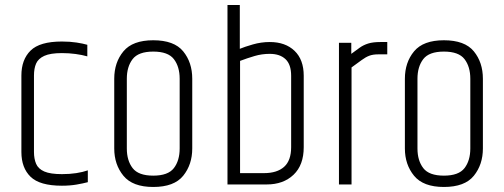

<svg xmlns="http://www.w3.org/2000/svg" viewBox="-20 -733 2004 763"><path d="M65 -433Q65 -496 101.5 -532Q138 -568 226 -568Q258 -568 284 -564Q310 -560 327 -555V-509Q306 -515 280 -518.5Q254 -522 226 -522Q180 -522 156 -511Q132 -500 123.5 -480.5Q115 -461 115 -433V-129Q115 -102 123.5 -82Q132 -62 156 -51.5Q180 -41 226 -41Q257 -41 283 -45Q309 -49 329 -56V-9Q310 -4 284 0.5Q258 5 226 5Q138 5 101.5 -30.5Q65 -66 65 -129Z M434 -420Q434 -485 470.5 -529Q507 -573 589 -573Q672 -573 708 -529Q744 -485 744 -420V-143Q744 -79 708 -34.5Q672 10 589 10Q507 10 470.5 -34.5Q434 -79 434 -143ZM694 -420Q694 -468 671 -498Q648 -528 589 -528Q530 -528 507 -498Q484 -468 484 -420V-143Q484 -95 507 -65Q530 -35 589 -35Q648 -35 671 -65Q694 -95 694 -143Z M884 -713H933V-539Q952 -547 985 -556.5Q1018 -566 1052 -566Q1114 -566 1150.5 -531Q1187 -496 1187 -432V-148Q1187 -77 1146.5 -38.5Q1106 0 1040 0H884ZM1137 -432Q1137 -477 1114.5 -498Q1092 -519 1052 -519Q1021 -519 992 -510.5Q963 -502 934 -491V-45H1029Q1081 -45 1109 -70Q1137 -95 1137 -148Z M1492 -566H1519V-517H1483Q1462 -517 1447.5 -511.5Q1433 -506 1417.5 -494.5Q1402 -483 1377 -465V0H1327V-563H1376V-519Q1395 -533 1409.5 -543.5Q1424 -554 1443 -560Q1462 -566 1492 -566Z M1589 -420Q1589 -485 1625.5 -529Q1662 -573 1744 -573Q1827 -573 1863 -529Q1899 -485 1899 -420V-143Q1899 -79 1863 -34.5Q1827 10 1744 10Q1662 10 1625.5 -34.5Q1589 -79 1589 -143ZM1849 -420Q1849 -468 1826 -498Q1803 -528 1744 -528Q1685 -528 1662 -498Q1639 -468 1639 -420V-143Q1639 -95 1662 -65Q1685 -35 1744 -35Q1803 -35 1826 -65Q1849 -95 1849 -143Z"/></svg>

Font: Khand Variable Light
Style: Regular
Weight: 300
Designer: Satya Rajpurohit
Foundry: Indian Type Foundry
Version: Version 3.000